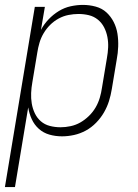

<svg xmlns="http://www.w3.org/2000/svg" viewBox="-43 -548 563 783"><path d="M-23 215 99 -520H140L124 -426Q136 -449 155 -469Q174 -489 197 -503Q220 -517 245.5 -522.5Q271 -528 295 -528Q322 -528 347.5 -521Q373 -514 391 -497.5Q409 -481 420.5 -458.5Q432 -436 436 -410.5Q440 -385 439 -358Q438 -331 433 -305L413 -185Q409 -160 401.5 -136Q394 -112 381 -89.5Q368 -67 349 -47.5Q330 -28 307 -15.5Q284 -3 259 2.5Q234 8 210 8Q183 8 158.5 1Q134 -6 115.5 -22.5Q97 -39 86.5 -62Q76 -85 72 -110L18 215ZM204 -29Q224 -29 245 -33.5Q266 -38 284.5 -48.5Q303 -59 319.5 -75Q336 -91 347 -110Q358 -129 364 -149.5Q370 -170 373 -191L393 -311Q397 -333 398 -354.5Q399 -376 395 -397Q391 -418 381.5 -436.5Q372 -455 356 -468Q340 -481 319.5 -486Q299 -491 277 -491Q257 -491 236.5 -487Q216 -483 196.5 -472.5Q177 -462 161.5 -446.5Q146 -431 135 -412.5Q124 -394 118 -373.5Q112 -353 109 -333L89 -213Q85 -191 84 -169Q83 -147 86.5 -126Q90 -105 99 -86Q108 -67 123.5 -53.5Q139 -40 160 -34.5Q181 -29 204 -29Z"/></svg>

Font: Iosevka Curly Extralight
Style: Italic
Weight: 200
Italic angle: -9°
Monospace: yes
Designer: Belleve Invis
Foundry: Belleve Invis
Version: Version 22.1.2; ttfautohint (v1.8.4)